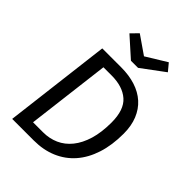

<svg xmlns="http://www.w3.org/2000/svg" viewBox="-256 -1040 1165 1165"><g transform="rotate(45 326.0 -457.5)"><path d="M255 -75Q309 -75 355 -95.5Q401 -116 435 -158Q469 -200 488 -263Q507 -326 507 -411Q507 -519 453.5 -566Q400 -613 305 -613H235L169 -75ZM607 -415Q607 -316 582 -239Q557 -162 510.5 -109Q464 -56 398 -28Q332 0 250 0H65L149 -689H312Q379 -689 433.5 -671.5Q488 -654 526.5 -619.5Q565 -585 586 -533.5Q607 -482 607 -415ZM494 -915 533 -868 386 -759H325L201 -870L245 -915L362 -834Z"/></g></svg>

Font: Yekcdsyqcyvpieeyorgstswgcgt
Style: Regular
Weight: 400
Italic angle: -8°
Designer: Carrois Corporate & Edenspiekermann
Foundry: Carrois Corporate GbR & Edenspiekermann AG
Version: Version 2.001